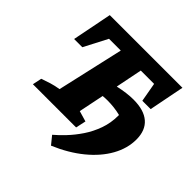

<svg xmlns="http://www.w3.org/2000/svg" viewBox="-213 -842 1222 1222"><g transform="rotate(45 398.0 -231.0)"><path d="M61 0 74 -62Q104 -73 135 -82.5Q166 -92 203 -98L305 -547H199L117 -389H43L96 -657H750L703 -418H628L605 -547H485L449 -367Q525 -384 583 -384Q678 -384 727 -341.5Q776 -299 776 -217Q776 -137 733 -60Q690 17 610 82.5Q530 148 419 195L375 141Q406 115 442.5 76.5Q479 38 512 -11Q545 -60 566 -118.5Q587 -177 587 -243Q587 -247 587 -249Q531 -263 469 -263Q449 -263 428 -261L393 -90L465 -69L450 0Z"/></g></svg>

Font: Piazzolla ExtraBold
Style: Italic
Weight: 800
Italic angle: -11.3°
Designer: Juan Pablo del Peral
Foundry: Huerta Tipografica
Version: Version 1.330